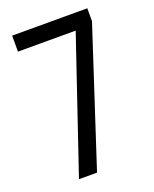

<svg xmlns="http://www.w3.org/2000/svg" viewBox="-135 -791 699 869"><g transform="rotate(-20 214.5 -357.0)"><path d="M93 0 309 -637H31V-714H393V-652L180 0Z"/></g></svg>

Font: Noto Sans ExtraCondensed
Style: Regular
Weight: 400
Width: 2
Designer: Monotype Design Team
Foundry: Monotype Imaging Inc.
Version: Version 2.013